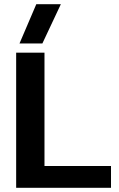

<svg xmlns="http://www.w3.org/2000/svg" viewBox="-20 -895 566 915"><path d="M73 -688H182L270 -875H153ZM57 0H509V-104H192V-644H57Z"/></svg>

Font: Kanit Medium
Style: Regular
Weight: 500
Designer: Katatrad Team
Foundry: CadsonDemak
Version: Version 1.000;PS 001.000;hotconv 1.0.88;makeotf.lib2.5.64775